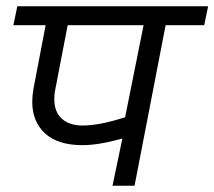

<svg xmlns="http://www.w3.org/2000/svg" viewBox="-20 -590 681 610"><path d="M407.5 0H337.5L368.8 -150Q293.8 -128.8 242.5 -128.8Q163.8 -128.8 123.1 -166.2Q82.5 -203.8 82.5 -266.2Q82.5 -285 86.2 -307.5L125 -510H22.5L35 -570H641.2L628.8 -510H506.2ZM155 -302.5Q152.5 -292.5 152.5 -275Q152.5 -235 176.2 -213.1Q200 -191.2 242.5 -191.2Q296.2 -191.2 377.5 -217.5L436.2 -510H195Z"/></svg>

Font: Cambay
Style: Italic
Weight: 400
Italic angle: -11°
Designer: Pooja Saxena
Foundry: Pooja Saxena
Version: Version 1.019;PS 001.019;hotconv 1.0.70;makeotf.lib2.5.58329